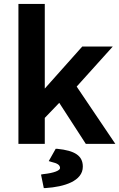

<svg xmlns="http://www.w3.org/2000/svg" viewBox="-20 -726 602 969"><path d="M206 -131 279 -207 413 0H562L367 -289L549 -491H395L206 -279V-706H73V0H206ZM226 87 239 91C270 98 283 107 283 122C283 134 255 147 197 153L187 155L201 223H210H211C304 217 398 188 398 115C398 60 358 34 269 25H268H261Z"/></svg>

Font: Falling Sky
Style: SeBd
Weight: 600
Designer: Paul D. Hunt
Foundry: Adobe Systems Incorporated
Version: Version 1.02